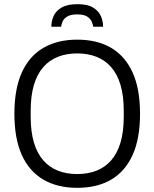

<svg xmlns="http://www.w3.org/2000/svg" viewBox="-20 -888 740 920"><path d="M350 12Q255 12 187.5 -27.5Q120 -67 84.5 -145.5Q49 -224 49 -343Q49 -462 84.5 -540.5Q120 -619 187.5 -658.5Q255 -698 350 -698Q446 -698 513 -658.5Q580 -619 615.5 -540.5Q651 -462 651 -343Q651 -224 615.5 -145.5Q580 -67 513 -27.5Q446 12 350 12ZM350 -54Q401 -54 442 -70Q483 -86 512.5 -119.5Q542 -153 557.5 -205Q573 -257 573 -330V-356Q573 -429 557.5 -481Q542 -533 512.5 -566.5Q483 -600 442 -616Q401 -632 350 -632Q299 -632 258 -616Q217 -600 187.5 -566.5Q158 -533 142.5 -481Q127 -429 127 -356V-330Q127 -257 142.5 -205Q158 -153 187.5 -119.5Q217 -86 258 -70Q299 -54 350 -54ZM226 -760Q226 -786 236.5 -810.5Q247 -835 274.5 -851.5Q302 -868 351 -868Q400 -868 426.5 -851.5Q453 -835 463.5 -810.5Q474 -786 474 -760H427Q425 -771 419 -785Q413 -799 397 -809Q381 -819 350 -819Q319 -819 302.5 -809Q286 -799 280 -785Q274 -771 273 -760Z"/></svg>

Font: Archivo SemiCondensed Light
Style: Regular
Weight: 300
Width: 4
Designer: Hector Gatti
Foundry: Omnibus-Type
Version: Version 2.001